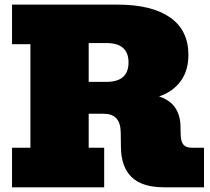

<svg xmlns="http://www.w3.org/2000/svg" viewBox="-20 -797 895 817"><path d="M31.2 0V-168.5H109.4V-608.9H31.2V-777.3H480Q625.5 -777.3 703.6 -722.9Q781.7 -668.5 781.7 -563.5Q781.7 -495.6 748 -450.7Q714.4 -405.8 656.7 -386.7Q702.6 -371.6 724.9 -339.4Q747.1 -307.1 748 -260.7L749 -220.2Q750 -194.3 760.5 -181.4Q771 -168.5 796.4 -168.5H848.1V0H678.2Q585 0 540.3 -43.2Q495.6 -86.4 494.6 -169.9L493.7 -234.9Q492.2 -313 421.4 -313H357.4V-168.5H423.3V0ZM433.1 -613.8H357.4V-448.7H433.1Q526.9 -448.7 526.9 -531.2Q526.9 -613.8 433.1 -613.8Z"/></svg>

Font: Bevan
Style: Regular
Weight: 400
Designer: Vernon Adams
Foundry: Vernon Adams
Version: Version 2.100; ttfautohint (v1.8.3)